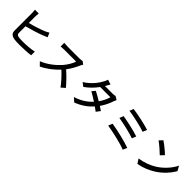

<svg xmlns="http://www.w3.org/2000/svg" viewBox="393 -2492 4214 4214"><g transform="rotate(45 2500.0 -385.5)"><path d="M324 -373C451 -406 626 -459 734 -502C765 -514 805 -532 838 -545L795 -646C761 -625 730 -610 698 -596C600 -555 444 -505 324 -476V-686C324 -714 327 -751 331 -777H214C218 -751 221 -710 221 -686V-139C221 -55 267 -15 348 0C390 7 450 10 511 10C621 10 772 3 862 -10V-125C779 -103 622 -92 517 -92C470 -92 423 -94 392 -99C345 -108 324 -121 324 -168Z M1750 -721C1733 -715 1700 -711 1663 -711H1292C1261 -711 1203 -715 1183 -718V-605C1199 -606 1253 -611 1292 -611H1659C1635 -533 1568 -423 1500 -347C1401 -236 1251 -116 1089 -54L1170 30C1314 -36 1448 -143 1555 -257C1654 -165 1754 -55 1819 35L1908 -43C1846 -119 1725 -248 1622 -336C1692 -426 1751 -539 1786 -621C1793 -638 1808 -663 1815 -673Z M2803 -690C2784 -683 2756 -679 2728 -679H2485L2497 -701C2507 -721 2529 -759 2548 -789L2434 -825C2427 -796 2409 -755 2396 -735C2349 -646 2250 -501 2076 -394L2162 -329C2269 -402 2359 -498 2425 -589H2743C2725 -519 2680 -425 2625 -346C2552 -390 2475 -434 2419 -463L2353 -388C2407 -358 2484 -311 2558 -263C2471 -170 2349 -79 2173 -26L2264 54C2434 -11 2556 -104 2645 -205C2683 -179 2716 -155 2740 -135L2810 -227C2785 -245 2751 -267 2714 -291C2782 -389 2831 -495 2856 -578C2863 -598 2875 -623 2884 -640Z M3286 -768 3249 -675C3389 -657 3660 -597 3779 -553L3820 -651C3694 -695 3417 -752 3286 -768ZM3241 -502 3204 -407C3349 -385 3598 -328 3714 -284L3753 -381C3628 -426 3380 -479 3241 -502ZM3188 -213 3148 -115C3309 -91 3615 -23 3748 34L3792 -64C3655 -117 3357 -187 3188 -213Z M4233 -745 4160 -667C4234 -616 4358 -508 4410 -455L4489 -536C4433 -594 4304 -698 4233 -745ZM4130 -76 4197 27C4352 -1 4479 -60 4580 -122C4736 -218 4859 -355 4931 -484L4870 -593C4809 -465 4684 -315 4523 -216C4427 -157 4297 -101 4130 -76Z"/></g></svg>

Font: Noto Sans CJK JP Medium
Style: Regular
Weight: 500
Designer: Ryoko NISHIZUKA (kana & ideographs); Paul D. Hunt (Latin, Greek & Cyrillic); Wenlong ZHANG (bopomofo); Sandoll Communica
Foundry: Adobe Systems Incorporated
Version: Version 1.004;PS 1.004;hotconv 1.0.82;makeotf.lib2.5.63406